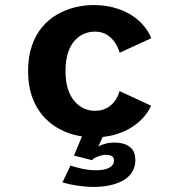

<svg xmlns="http://www.w3.org/2000/svg" viewBox="-20 -532 690 759"><path d="M350.5 11Q313 11 275.5 1.5Q238 -8 204.8 -27.8Q171.5 -47.5 146 -78.5Q120.5 -109.5 105.8 -152.2Q91 -195 91 -251Q91 -307.5 105.8 -350.5Q120.5 -393.5 146 -424.2Q171.5 -455 204.8 -474.2Q238 -493.5 275.5 -502.8Q313 -512 350.5 -512Q392.5 -512 428.2 -502.5Q464 -493 493.5 -475.8Q523 -458.5 544.5 -434.5Q566 -410.5 578 -381L453 -323.5Q448 -342 436 -361.2Q424 -380.5 404 -393.8Q384 -407 354.5 -407Q333 -407 312.5 -398.5Q292 -390 275.2 -371.5Q258.5 -353 248.8 -323.2Q239 -293.5 239 -251Q239 -209 248.8 -179.5Q258.5 -150 275.2 -131Q292 -112 312.5 -103Q333 -94 354.5 -94Q384 -94 404.2 -106Q424.5 -118 436.2 -136Q448 -154 452.5 -172L577.5 -114Q565 -87 543.8 -64.2Q522.5 -41.5 493.5 -24.5Q464.5 -7.5 428.8 1.8Q393 11 350.5 11ZM349 207Q333.5 207 316.8 205.5Q300 204 283.8 201.5Q267.5 199 252.8 195.8Q238 192.5 227 189L258.5 122.5Q277 128.5 293.5 132.5Q310 136.5 326.5 138.8Q343 141 360.5 141Q382 141 397.8 136.5Q413.5 132 422 123.5Q430.5 115 430.5 103Q430.5 90 422 85Q413.5 80 398.5 80Q390 80 379.5 82.8Q369 85.5 359.2 90Q349.5 94.5 343 101L272.5 83L307 0H390L355.5 76.5L349 65.5Q355 55.5 367.2 48Q379.5 40.5 396.5 36Q413.5 31.5 433 31.5Q454.5 31.5 473 37.8Q491.5 44 503.2 59Q515 74 515 100.5Q515 135.5 494 159.2Q473 183 435.5 195Q398 207 349 207Z"/></svg>

Font: Trispace Thin SemiBold
Style: Regular
Weight: 600
Version: Version 1.210